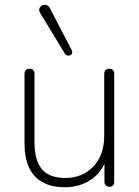

<svg xmlns="http://www.w3.org/2000/svg" viewBox="-20 -779 585 807"><path d="M254 8Q197 8 159 -13Q121 -34 102 -75Q83 -116 83 -177V-468Q83 -479 88.5 -484.5Q94 -490 104 -490Q114 -490 119.5 -484.5Q125 -479 125 -468V-181Q125 -105 156 -68Q187 -31 254 -31Q327 -31 372.5 -79.5Q418 -128 418 -207V-468Q418 -479 423.5 -484.5Q429 -490 439 -490Q449 -490 454.5 -484.5Q460 -479 460 -468V-16Q460 6 440 6Q430 6 424.5 0Q419 -6 419 -16V-121H431Q412 -58 364 -25Q316 8 254 8ZM253 -553 149 -724Q144 -732 145 -739.5Q146 -747 151 -752Q156 -757 163 -758.5Q170 -760 177.5 -757Q185 -754 190 -744L281 -569Q285 -561 283 -555Q281 -549 275 -546.5Q269 -544 263 -545.5Q257 -547 253 -553Z"/></svg>

Font: Nunito ExtraLight ExtraLight
Style: Regular
Weight: 250
Version: Version 3.602